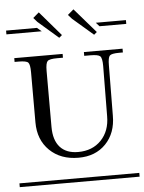

<svg xmlns="http://www.w3.org/2000/svg" viewBox="-63 -821 651 865"><g transform="rotate(-5 262.0 -388.5)"><path d="M145 -776.9 240.2 -666 227.1 -654.8 134.8 -734.9 118.2 -753.9ZM301.8 -776.9 397.9 -666 384.8 -654.8 292 -734.9 274.9 -753.9ZM-8.8 -708H130.9L150.9 -690.9H-8.8ZM397 -708H533.2V-690.9H412.1ZM-8.8 -17.1H533.2V0H-8.8ZM17.1 -581.1H235.8V-564H210Q174.8 -564 166 -555.2Q157.2 -546.4 157.2 -511.2V-257.8Q157.2 -197.8 185.5 -166.3Q213.9 -134.8 267.1 -134.8Q332 -134.8 371.6 -176Q411.1 -217.3 411.1 -284.2L413.1 -511.2Q413.1 -546.4 404.1 -555.2Q395 -564 359.9 -564H332V-581.1H506.8V-564H490.2Q455.6 -564 447.3 -555.4Q439 -546.9 439 -511.2L437 -284.2Q437 -205.6 390.4 -157.2Q343.8 -108.9 267.1 -108.9Q186 -108.9 136.5 -157.2Q86.9 -205.6 86.9 -284.2V-511.2Q86.9 -546.4 78.6 -555.2Q70.3 -564 35.2 -564H17.1Z"/></g></svg>

Font: FoglihtenFr02
Style: Regular
Weight: 500
Version: Version 0.68